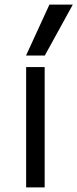

<svg xmlns="http://www.w3.org/2000/svg" viewBox="-20 -810 335 830"><path d="M93 0V-520H173.1V0ZM173.7 -570H92.6L193.6 -790H294.7Z"/></svg>

Font: M PLUS 2 Thin
Style: Regular
Weight: 100
Designer: Coji Morishita
Foundry: UNDERFOREST DESIGN
Version: Version 1.001